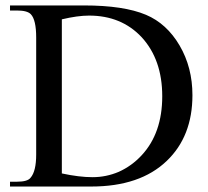

<svg xmlns="http://www.w3.org/2000/svg" viewBox="-20 -682 762 702"><path d="M16.6 0V-17.6H42Q81.1 -17.6 91.8 -32.2Q112.3 -55.7 112.3 -117.2V-544.9Q112.3 -609.4 92.8 -629.9Q80.1 -643.6 42 -643.6H16.6V-662.1H287.1Q432.6 -662.1 513.7 -627.9Q589.8 -595.7 636.7 -515.6Q683.6 -435.5 683.6 -334Q683.6 -183.6 589.8 -93.8Q492.2 0 313.5 0ZM206.1 -47.9Q269.5 -34.2 318.4 -34.2Q368.2 -34.2 414.1 -53.7Q461.9 -75.2 498 -114.3Q573.2 -195.3 573.2 -330.1Q573.2 -463.9 498 -545.9Q423.8 -625 305.7 -625Q263.7 -625 206.1 -611.3Z"/></svg>

Font: Menaion Unicode
Style: Regular
Weight: 400
Designer: Aleksandr Andreev
Foundry: Ponomar Technologies, Inc.
Version: 2.0